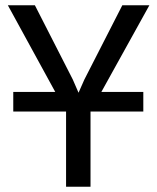

<svg xmlns="http://www.w3.org/2000/svg" viewBox="-20 -708 596 728"><path d="M30.3 -359.4H189.5L9.8 -688H112.3L255.9 -406.7L277.8 -356.4L299.8 -406.2L443.8 -688H546.4L364.3 -359.4H523.4V-285.2H323.2V0H230.5V-285.2H30.3Z"/></svg>

Font: Arial
Style: Regular
Weight: 400
Designer: Steve Matteson
Foundry: Ascender Corporation
Version: Version 2.00.3